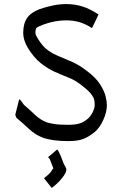

<svg xmlns="http://www.w3.org/2000/svg" viewBox="-20 -680 585 943"><path d="M316 13Q237 13 190 -4Q153 -18 121 -48Q89 -78 61 -101L55 -116L74 -192Q81 -190 88.5 -178Q96 -166 100 -163Q126 -141 152 -116Q178 -91 210 -79Q222 -75 246.5 -71Q271 -67 316 -67Q349 -67 370 -73.5Q391 -80 409 -95Q424 -107 434.5 -127.5Q445 -148 445 -164Q445 -177 443 -189Q441 -201 426.5 -219.5Q412 -238 373 -267Q347 -287 315 -299.5Q283 -312 248.5 -327.5Q214 -343 180 -370Q146 -397 116 -446Q94 -484 94 -518Q94 -564 113 -591.5Q132 -619 174 -635Q209 -647 241.5 -653.5Q274 -660 305 -660Q348 -660 385.5 -648Q423 -636 464 -609L432 -542Q401 -562 371 -571Q341 -580 305 -580Q250 -580 195 -560Q165 -549 159.5 -543Q154 -537 154 -518Q154 -514 156 -508.5Q158 -503 168 -487Q190 -451 215.5 -433Q241 -415 271 -403Q301 -391 335.5 -375.5Q370 -360 409 -330Q451 -298 471.5 -266Q492 -234 498.5 -207.5Q505 -181 505 -164Q505 -130 487.5 -91.5Q470 -53 447 -33Q415 -7 387.5 3Q360 13 316 13ZM234 243 196 195Q224 174 232 161Q240 148 242 147Q242 146 241.5 145.5Q241 145 241 144Q232 121 229 113Q226 105 224.5 102Q223 99 216 92L261 54Q270 65 279.5 89Q289 113 293 124Q294 126 297 131.5Q300 137 304 145Q309 155 300 172Q291 189 273.5 208Q256 227 234 243ZM253 169Q253 169 253 167.5Q253 166 251 164Q251 165 253 169Z"/></svg>

Font: Syne Tactile
Style: Regular
Weight: 400
Designer: Lucas Descroix
Foundry: Bonjour Monde
Version: Version 2.100; ttfautohint (v1.8.3)